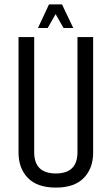

<svg xmlns="http://www.w3.org/2000/svg" viewBox="-20 -840 506 870"><path d="M331 -672H402V-148Q402 -77 359.5 -33.5Q317 10 233 10Q149 10 106.5 -33.5Q64 -77 64 -148V-672H135V-150Q135 -54 233 -54Q331 -54 331 -150ZM232 -776 196 -713H152L202 -820H261L312 -713H268Z"/></svg>

Font: Khand
Style: Regular
Weight: 400
Designer: Devanagari: Sanchit Sawaria, Jyotish Sonowal; Latin: Satya Rajpurohit
Foundry: Indian Type Foundry
Version: Version 1.100;PS 1.0;hotconv 1.0.78;makeotf.lib2.5.61930; tt